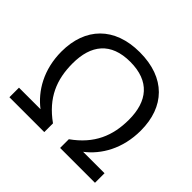

<svg xmlns="http://www.w3.org/2000/svg" viewBox="-170 -924 1122 1122"><g transform="rotate(45 391.0 -362.5)"><path d="M38 0H326V-72C202 -161 159 -268 159 -401C159 -553 231 -646 391 -646C552 -646 625 -553 625 -401C625 -269 581 -160 457 -72V0H745V-79H568C653 -144 719 -255 719 -405C719 -601 603 -725 391 -725C182 -725 64 -600 64 -404C64 -255 131 -144 216 -79H38Z"/></g></svg>

Font: Noto Sans Math
Style: Regular
Weight: 400
Designer: Monotype Design Team, Delve Withrington, Jeff Kellem
Foundry: Monotype Imaging Inc., Delve Fonts LLC
Version: Version 3.000